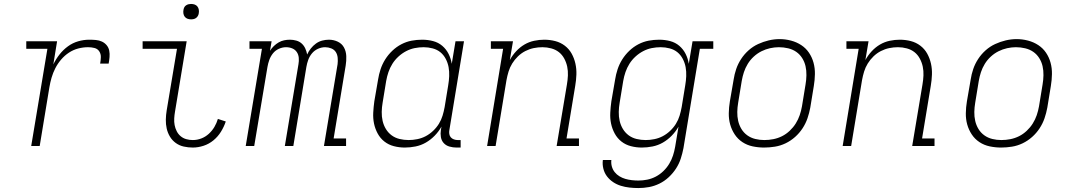

<svg xmlns="http://www.w3.org/2000/svg" viewBox="-20 -739 5440 972"><path d="M138 0 220 -492H113V-530H269L250 -413Q263 -440 281.5 -463.5Q300 -487 324 -504.5Q348 -522 376 -530Q404 -538 432 -538Q449 -538 465.5 -536.5Q482 -535 496 -528.5Q510 -522 520 -510Q530 -498 533 -482.5Q536 -467 534.5 -450Q533 -433 530 -417H487Q490 -433 490.5 -449.5Q491 -466 482.5 -479Q474 -492 458.5 -496Q443 -500 426 -500Q401 -500 376 -493.5Q351 -487 329 -472.5Q307 -458 289.5 -437.5Q272 -417 260 -393.5Q248 -370 241 -345.5Q234 -321 230 -297L181 0Z M956 8Q933 8 910.5 3Q888 -2 870 -15Q852 -28 840.5 -47Q829 -66 824 -88Q819 -110 819.5 -133.5Q820 -157 824 -181L876 -492H702V-530H925L866 -174Q863 -157 862 -139.5Q861 -122 864 -106Q867 -90 874.5 -75Q882 -60 894.5 -49.5Q907 -39 923 -34.5Q939 -30 956 -30Q978 -30 999 -38Q1020 -46 1037 -61.5Q1054 -77 1065.5 -96.5Q1077 -116 1083 -137L1123 -124Q1114 -97 1098.5 -72Q1083 -47 1060.5 -28.5Q1038 -10 1010.5 -1Q983 8 956 8ZM947 -641Q938 -641 929.5 -644Q921 -647 915.5 -654Q910 -661 908.5 -670.5Q907 -680 909 -690Q910 -696 913 -702Q916 -708 922 -712Q928 -716 934.5 -717.5Q941 -719 947 -719Q957 -719 965.5 -716Q974 -713 979.5 -706Q985 -699 986.5 -689.5Q988 -680 986 -670Q985 -664 981.5 -658Q978 -652 972.5 -648Q967 -644 960.5 -642.5Q954 -641 947 -641Z M1224 0 1306 -492H1243V-530H1355L1347 -482Q1355 -495 1366.5 -506Q1378 -517 1391 -524.5Q1404 -532 1418.5 -535Q1433 -538 1448 -538Q1464 -538 1480 -533.5Q1496 -529 1507.5 -518.5Q1519 -508 1525.5 -493.5Q1532 -479 1535 -463Q1542 -479 1553.5 -493.5Q1565 -508 1579.5 -518.5Q1594 -529 1611 -533.5Q1628 -538 1645 -538Q1669 -538 1690 -528Q1711 -518 1721.5 -498.5Q1732 -479 1733 -455Q1734 -431 1730 -407L1669 -38H1732V0H1620L1689 -414Q1691 -430 1689.5 -446.5Q1688 -463 1680 -475.5Q1672 -488 1657 -494Q1642 -500 1626 -500Q1608 -500 1590 -492Q1572 -484 1559.5 -469Q1547 -454 1540.5 -436Q1534 -418 1531 -400L1465 0H1422L1491 -414Q1494 -430 1492.5 -446.5Q1491 -463 1482.5 -475.5Q1474 -488 1459.5 -494Q1445 -500 1428 -500Q1410 -500 1392 -492Q1374 -484 1362 -469Q1350 -454 1343.5 -436Q1337 -418 1334 -400L1267 0Z M2029 8Q2001 8 1974 1Q1947 -6 1926 -22.5Q1905 -39 1892 -63Q1879 -87 1873.5 -113.5Q1868 -140 1869.5 -168.5Q1871 -197 1875 -226L1894 -336Q1898 -362 1906.5 -388Q1915 -414 1930 -438Q1945 -462 1966 -482Q1987 -502 2012 -515Q2037 -528 2063.5 -533Q2090 -538 2117 -538Q2146 -538 2172.5 -531Q2199 -524 2219 -507Q2239 -490 2251 -466Q2263 -442 2267 -416L2286 -530H2329L2255 -81Q2253 -71 2254.5 -61Q2256 -51 2262 -44Q2268 -37 2277.5 -33.5Q2287 -30 2297 -30H2312V8H2291Q2273 8 2255.5 3Q2238 -2 2226.5 -14.5Q2215 -27 2212 -45Q2209 -63 2212 -81L2215 -98Q2201 -73 2180.5 -52Q2160 -31 2135.5 -17Q2111 -3 2083.5 2.5Q2056 8 2029 8Q2029 8 2029 8Q2029 8 2029 8ZM2049 -30Q2070 -30 2092.5 -34.5Q2115 -39 2135 -49.5Q2155 -60 2172.5 -76.5Q2190 -93 2202 -112.5Q2214 -132 2220.5 -153.5Q2227 -175 2231 -197L2249 -307Q2253 -330 2254 -353.5Q2255 -377 2251 -399Q2247 -421 2236.5 -441Q2226 -461 2209.5 -474.5Q2193 -488 2170.5 -494Q2148 -500 2125 -500Q2102 -500 2079.5 -495.5Q2057 -491 2036 -480Q2015 -469 1997 -452.5Q1979 -436 1966.5 -416Q1954 -396 1946.5 -374Q1939 -352 1935 -329L1917 -219Q1913 -196 1912.5 -172.5Q1912 -149 1917 -127Q1922 -105 1933.5 -86Q1945 -67 1962.5 -54Q1980 -41 2002.5 -35.5Q2025 -30 2049 -30Z M2446 0 2527 -492H2465V-530H2577L2561 -435Q2574 -459 2593 -479.5Q2612 -500 2635 -513.5Q2658 -527 2684 -532.5Q2710 -538 2735 -538Q2764 -538 2791 -531Q2818 -524 2839.5 -507.5Q2861 -491 2874 -467.5Q2887 -444 2893 -417Q2899 -390 2898 -361.5Q2897 -333 2892 -304L2848 -38H2911V0H2798L2850 -311Q2854 -334 2855 -357Q2856 -380 2851.5 -401.5Q2847 -423 2836.5 -442.5Q2826 -462 2809.5 -475Q2793 -488 2771 -494Q2749 -500 2726 -500Q2704 -500 2682 -495.5Q2660 -491 2639.5 -480.5Q2619 -470 2602 -453.5Q2585 -437 2573 -417.5Q2561 -398 2554.5 -376.5Q2548 -355 2544 -333L2489 0Z M3212 213Q3189 213 3166.5 210.5Q3144 208 3123 201.5Q3102 195 3084 183Q3066 171 3053 154Q3040 137 3034.5 115Q3029 93 3032 71H3075Q3073 88 3077.5 104Q3082 120 3092 132.5Q3102 145 3116 153.5Q3130 162 3145.5 166.5Q3161 171 3178 173Q3195 175 3212 175Q3234 175 3256.5 170.5Q3279 166 3300 155Q3321 144 3338.5 127Q3356 110 3368 90Q3380 70 3387 48.5Q3394 27 3398 4L3415 -98Q3401 -73 3380.5 -52Q3360 -31 3335.5 -17Q3311 -3 3283.5 2.5Q3256 8 3229 8Q3229 8 3229 8Q3229 8 3229 8Q3201 8 3174 1Q3147 -6 3126 -22.5Q3105 -39 3092 -63Q3079 -87 3073.5 -113.5Q3068 -140 3069.5 -168.5Q3071 -197 3075 -226L3094 -336Q3098 -362 3106.5 -388Q3115 -414 3130 -438Q3145 -462 3166 -482Q3187 -502 3212 -515Q3237 -528 3263.5 -533Q3290 -538 3317 -538Q3346 -538 3372.5 -531Q3399 -524 3419 -507Q3439 -490 3451 -466Q3463 -442 3467 -416L3486 -530H3591V-492H3523L3440 11Q3435 37 3426.5 63.5Q3418 90 3402.5 114Q3387 138 3365.5 158Q3344 178 3318.5 190.5Q3293 203 3266 208Q3239 213 3212 213ZM3249 -30Q3270 -30 3292.5 -34.5Q3315 -39 3335 -49.5Q3355 -60 3372.5 -76.5Q3390 -93 3402 -112.5Q3414 -132 3420.5 -153.5Q3427 -175 3431 -197L3449 -307Q3453 -330 3454 -353.5Q3455 -377 3451 -399Q3447 -421 3436.5 -441Q3426 -461 3409.5 -474.5Q3393 -488 3370.5 -494Q3348 -500 3325 -500Q3302 -500 3279.5 -495.5Q3257 -491 3236 -480Q3215 -469 3197 -452.5Q3179 -436 3166.5 -416Q3154 -396 3146.5 -374Q3139 -352 3135 -329L3117 -219Q3113 -196 3112.5 -172.5Q3112 -149 3117 -127Q3122 -105 3133.5 -86Q3145 -67 3162.5 -54Q3180 -41 3202.5 -35.5Q3225 -30 3249 -30Z M3848 8Q3819 8 3790.5 2Q3762 -4 3738.5 -19.5Q3715 -35 3699.5 -58.5Q3684 -82 3676.5 -109Q3669 -136 3669.5 -166Q3670 -196 3675 -226L3694 -336Q3698 -363 3707 -389.5Q3716 -416 3732 -440.5Q3748 -465 3770 -484.5Q3792 -504 3818 -516Q3844 -528 3871.5 -534.5Q3899 -541 3927 -541Q3956 -541 3984.5 -533.5Q4013 -526 4036.5 -510.5Q4060 -495 4075.5 -472Q4091 -449 4098.5 -421.5Q4106 -394 4105.5 -364Q4105 -334 4100 -304L4082 -194Q4077 -167 4068 -140.5Q4059 -114 4043 -89.5Q4027 -65 4005 -45.5Q3983 -26 3957 -13.5Q3931 -1 3903 3.5Q3875 8 3848 8ZM3849 -30Q3872 -30 3895 -34.5Q3918 -39 3939 -49.5Q3960 -60 3978 -77Q3996 -94 4008.5 -114Q4021 -134 4028.5 -156Q4036 -178 4040 -201L4058 -311Q4062 -334 4062.5 -358Q4063 -382 4058 -404Q4053 -426 4041 -445Q4029 -464 4011 -476.5Q3993 -489 3970 -494.5Q3947 -500 3923 -500Q3901 -500 3878.5 -495Q3856 -490 3835 -479.5Q3814 -469 3796 -452.5Q3778 -436 3765.5 -415.5Q3753 -395 3746 -373.5Q3739 -352 3735 -329L3717 -219Q3713 -196 3712.5 -172.5Q3712 -149 3717 -127Q3722 -105 3733.5 -86Q3745 -67 3763 -54Q3781 -41 3803.5 -35.5Q3826 -30 3849 -30Z M4246 0 4327 -492H4265V-530H4377L4361 -435Q4374 -459 4393 -479.5Q4412 -500 4435 -513.5Q4458 -527 4484 -532.5Q4510 -538 4535 -538Q4564 -538 4591 -531Q4618 -524 4639.5 -507.5Q4661 -491 4674 -467.5Q4687 -444 4693 -417Q4699 -390 4698 -361.5Q4697 -333 4692 -304L4648 -38H4711V0H4598L4650 -311Q4654 -334 4655 -357Q4656 -380 4651.5 -401.5Q4647 -423 4636.5 -442.5Q4626 -462 4609.5 -475Q4593 -488 4571 -494Q4549 -500 4526 -500Q4504 -500 4482 -495.5Q4460 -491 4439.5 -480.5Q4419 -470 4402 -453.5Q4385 -437 4373 -417.5Q4361 -398 4354.5 -376.5Q4348 -355 4344 -333L4289 0Z M5048 8Q5019 8 4990.5 2Q4962 -4 4938.5 -19.5Q4915 -35 4899.5 -58.5Q4884 -82 4876.5 -109Q4869 -136 4869.5 -166Q4870 -196 4875 -226L4894 -336Q4898 -363 4907 -389.5Q4916 -416 4932 -440.5Q4948 -465 4970 -484.5Q4992 -504 5018 -516Q5044 -528 5071.5 -534.5Q5099 -541 5127 -541Q5156 -541 5184.5 -533.5Q5213 -526 5236.5 -510.5Q5260 -495 5275.5 -472Q5291 -449 5298.5 -421.5Q5306 -394 5305.5 -364Q5305 -334 5300 -304L5282 -194Q5277 -167 5268 -140.5Q5259 -114 5243 -89.5Q5227 -65 5205 -45.5Q5183 -26 5157 -13.5Q5131 -1 5103 3.5Q5075 8 5048 8ZM5049 -30Q5072 -30 5095 -34.5Q5118 -39 5139 -49.5Q5160 -60 5178 -77Q5196 -94 5208.5 -114Q5221 -134 5228.5 -156Q5236 -178 5240 -201L5258 -311Q5262 -334 5262.5 -358Q5263 -382 5258 -404Q5253 -426 5241 -445Q5229 -464 5211 -476.5Q5193 -489 5170 -494.5Q5147 -500 5123 -500Q5101 -500 5078.5 -495Q5056 -490 5035 -479.5Q5014 -469 4996 -452.5Q4978 -436 4965.5 -415.5Q4953 -395 4946 -373.5Q4939 -352 4935 -329L4917 -219Q4913 -196 4912.5 -172.5Q4912 -149 4917 -127Q4922 -105 4933.5 -86Q4945 -67 4963 -54Q4981 -41 5003.5 -35.5Q5026 -30 5049 -30Z"/></svg>

Font: Iosevka Curly Slab XLtEx
Style: Italic
Weight: 200
Width: 7
Italic angle: -9°
Monospace: yes
Designer: Belleve Invis
Foundry: Belleve Invis
Version: Version 11.1.0; ttfautohint (v1.8.3)